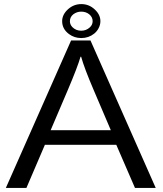

<svg xmlns="http://www.w3.org/2000/svg" viewBox="-20 -899 800 944"><path d="M379.9 -878.9Q418 -878.9 446.3 -852.1Q473.6 -826.7 473.6 -794.9Q473.6 -776.9 464.8 -760.3Q457 -745.1 443.4 -733.9Q416 -711.9 379.4 -711.9Q345.7 -711.9 319.3 -731.4Q285.6 -756.3 285.6 -794.9Q285.6 -827.6 314.9 -854Q342.8 -878.9 379.9 -878.9ZM379.4 -841.8Q357.9 -841.8 340.3 -828.6Q323.7 -815.4 323.7 -794.4Q323.7 -778.8 335.4 -766.1Q353 -748 379.4 -748Q403.8 -748 421.4 -764.2Q435.5 -776.9 435.5 -794.9Q435.5 -814.5 418.9 -828.6Q402.3 -841.8 379.4 -841.8ZM329.6 -700.2H424.8L745.6 24.9H643.6L551.8 -187H200.7L109.9 24.9H8.8ZM524.9 -258.8 439.9 -458Q394.5 -564 378.9 -620.1H376Q360.8 -567.9 314 -458L229 -258.8Z"/></svg>

Font: BIZ UDPGothic
Style: Regular
Weight: 400
Designer: TypeBank Co., Ltd.
Foundry: Morisawa Inc.
Version: Version 1.051